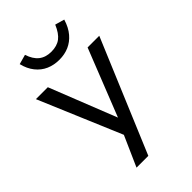

<svg xmlns="http://www.w3.org/2000/svg" viewBox="-263 -808 1082 1082"><g transform="rotate(-45 278.0 -267.0)"><path d="M154 180 248 -32V31L26 -494H121L282 -87H277L438 -494H531L248 180ZM277 -557Q234 -557 198.5 -572.5Q163 -588 137.5 -620Q112 -652 101 -698L159 -714Q174 -667 203 -644Q232 -621 277 -621Q322 -621 350.5 -642.5Q379 -664 400 -714L456 -698Q441 -649 414.5 -618Q388 -587 353.5 -572Q319 -557 277 -557Z"/></g></svg>

Font: Nunito Sans 8pt
Style: Regular
Weight: 400
Version: Version 3.101;gftools[0.9.27]